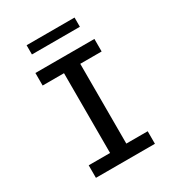

<svg xmlns="http://www.w3.org/2000/svg" viewBox="-199 -968 998 1088"><g transform="rotate(-30 300.0 -423.5)"><path d="M107 0V-82H246.8V-604H107V-686H493V-604H353.2V-82H493V0ZM142.5 -786.8V-847.2H456.2V-786.8Z"/></g></svg>

Font: Chivo Mono Medium
Style: Regular
Weight: 500
Monospace: yes
Designer: Hector Gatti
Foundry: Omnibus-Type
Version: Version 1.008